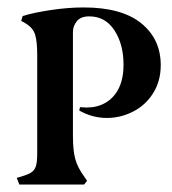

<svg xmlns="http://www.w3.org/2000/svg" viewBox="-20 -496 462 516"><path d="M267 -179Q228 -179 193 -199L195 -208L212 -207L229 -208Q268 -214 290 -243.5Q312 -273 312 -322Q312 -377 287.5 -414.5Q263 -452 220 -452Q197 -452 186.5 -439Q176 -426 176 -410V-131Q176 -91 182.5 -68Q189 -45 206 -22L214 -10L206 0H32L25 -18Q51 -25 61.5 -31Q72 -37 76 -48Q80 -59 80 -83V-349Q80 -384 74.5 -402.5Q69 -421 49 -433L37 -440L41 -453Q70 -462 116.5 -469Q163 -476 205 -476Q307 -476 359.5 -433.5Q412 -391 412 -321Q412 -278 391.5 -245.5Q371 -213 337.5 -196Q304 -179 267 -179Z"/></svg>

Font: Katibeh
Style: Regular
Weight: 400
Designer: Arabic design by Kourosh Beigpour, Latin design by Eduardo Tunni, engineering by Lasse Fister
Version: Version 1.000